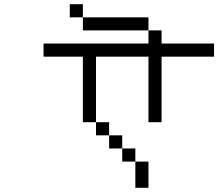

<svg xmlns="http://www.w3.org/2000/svg" viewBox="-20 -895 1040 915"><path d="M1000 -625V-687.5H750V-750H687.5V-687.5H187.5V-625H375V-312.5H437.5V-250H500V-187.5H562.5V-125H625Q625 -125 625 0H687.5Q687.5 0 687.5 -125H625V-187.5H562.5V-250H500V-312.5H437.5V-625H687.5V-312.5H750V-625ZM687.5 -750V-812.5H375V-750ZM375 -812.5V-875H312.5V-812.5Z"/></svg>

Font: BFUnifontExMono
Style: Regular
Weight: 500
Version: Version 15.0.06